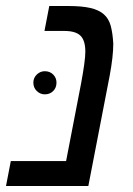

<svg xmlns="http://www.w3.org/2000/svg" viewBox="-35 -619 444 639"><path d="M259 0H-15L1 -83H185L235 -342Q242 -380 245.5 -406Q249 -432 249 -447Q249 -484 233 -500Q217 -516 179 -516H113L129 -599H192Q237 -599 265.5 -592.5Q294 -586 310.5 -571.5Q327 -557 333.5 -533Q340 -509 342 -474Q342 -431 330 -367ZM76 -344Q76 -360 87.5 -371Q99 -382 114 -382Q131 -382 142 -371Q153 -360 153 -344Q153 -327 142 -316Q131 -305 114 -305Q99 -305 87.5 -316Q76 -327 76 -344Z"/></svg>

Font: Libra Sans Modern
Style: Italic
Weight: 400
Italic angle: -12°
Foundry: Stefan Peev, Context Ltd
Version: Version 1.000